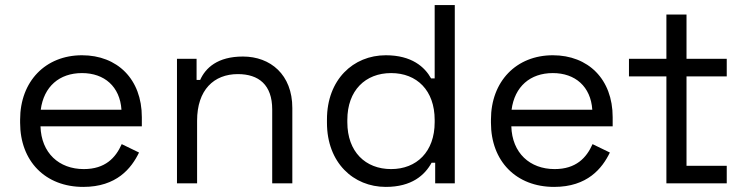

<svg xmlns="http://www.w3.org/2000/svg" viewBox="-20 -720 2928 754"><path d="M307 14C438 14 496 -59 526 -121L458 -154C434 -100 393 -56 309 -56C212 -56 142 -119 139 -224H537V-260C537 -409 441 -503 302 -503C159 -503 59 -401 59 -250V-238C59 -87 158 14 307 14ZM140 -289C152 -380 213 -433 302 -433C390 -433 451 -380 457 -289Z M675 0H754V-246C754 -367 820 -429 914 -429C996 -429 1049 -387 1049 -290V0H1128V-296C1128 -427 1042 -498 934 -498C834 -498 787 -453 766 -406H752V-489H675Z M1495 14C1597 14 1648 -32 1675 -81H1689V0H1766V-700H1687V-412H1673C1648 -457 1597 -503 1495 -503C1367 -503 1264 -407 1264 -251V-238C1264 -81 1368 14 1495 14ZM1344 -240V-249C1344 -365 1415 -433 1516 -433C1617 -433 1687 -365 1687 -249V-240C1687 -124 1616 -56 1516 -56C1415 -56 1344 -124 1344 -240Z M2156 14C2287 14 2345 -59 2375 -121L2307 -154C2283 -100 2242 -56 2158 -56C2061 -56 1991 -119 1988 -224H2386V-260C2386 -409 2290 -503 2151 -503C2008 -503 1908 -401 1908 -250V-238C1908 -87 2007 14 2156 14ZM1989 -289C2001 -380 2062 -433 2151 -433C2239 -433 2300 -380 2306 -289Z M2597 0H2834V-69H2676V-420H2834V-489H2676V-663H2597V-489H2450V-420H2597Z"/></svg>

Font: Meta Space
Style: Regular
Weight: 400
Designer: Meta Pool / Florian Karsten
Foundry: Meta Pool / Florian Karsten
Version: Version 2.000;Glyphs 3.1.1 (3137)